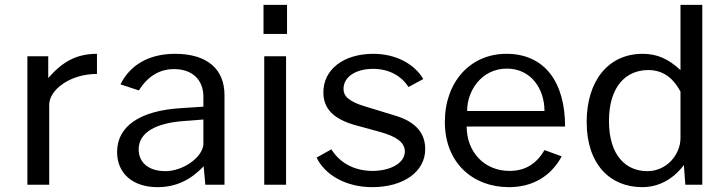

<svg xmlns="http://www.w3.org/2000/svg" viewBox="-20 -762 3000 792"><path d="M93 0H183V-330C183 -390 267 -457 380 -457V-540C296 -540 238 -508 179 -440V-530H93Z M630 10C706 10 767 -20 820 -76L827 0H906V-370C906 -474 838 -540 702 -540C593 -540 516 -493 477 -414L553 -389C590 -449 640 -477 698 -477C773 -477 819 -433 819 -363V-322L728 -316C557 -306 463 -241 463 -135C463 -48 526 10 630 10ZM662 -56C595 -56 552 -90 552 -146C552 -216 624 -255 741 -263L819 -269V-166C814 -111 734 -56 662 -56Z M1164 -742H1067V-622H1164ZM1160 -530H1070V0H1160Z M1516 10C1642 10 1734 -52 1734 -147C1734 -207 1702 -259 1604 -287L1486 -323C1415 -344 1397 -368 1397 -395C1397 -446 1449 -478 1519 -478C1587 -478 1637 -447 1665 -403L1726 -436C1690 -498 1613 -540 1520 -540C1397 -540 1313 -475 1314 -380C1314 -317 1352 -270 1452 -244L1547 -218C1615 -199 1650 -175 1650 -137C1650 -88 1588 -57 1517 -57C1437 -57 1379 -94 1347 -146L1286 -112C1320 -41 1406 10 1516 10Z M1905 -240H2311C2311 -423 2227 -540 2069 -540C1919 -540 1815 -423 1815 -259C1815 -90 1931 10 2079 10C2174 10 2251 -32 2297 -117L2226 -143C2193 -86 2146 -57 2082 -57C1976 -57 1905 -137 1905 -240ZM1907 -304C1906 -384 1964 -479 2071 -479C2170 -479 2226 -396 2226 -304Z M2629 10C2721 10 2777 -49 2801 -81L2807 0H2877V-742H2787V-473C2737 -519 2691 -540 2631 -540C2489 -540 2400 -428 2400 -259C2400 -85 2496 10 2629 10ZM2650 -56C2565 -56 2492 -117 2492 -263C2492 -404 2561 -473 2654 -473C2710 -473 2754 -446 2787 -384V-193C2787 -124 2730 -56 2650 -56Z"/></svg>

Font: 18Franklin
Style: Regular
Weight: 400
Designer: Pablo Impallari, Rodrigo Fuenzalida (Modified by Dan O. Williams)
Version: Version 0.025;PS 000.025;hotconv 1.0.88;makeotf.lib2.5.64775